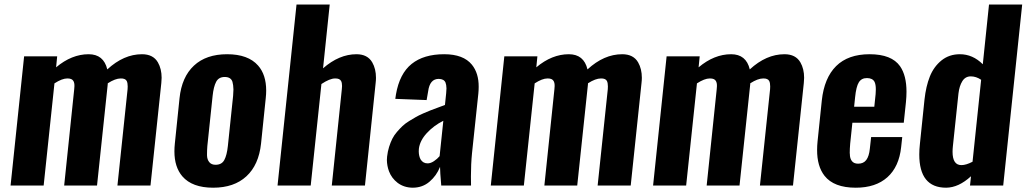

<svg xmlns="http://www.w3.org/2000/svg" viewBox="-20 -830 4593 859"><path d="M27.3 0 87.9 -578.1H235.8L231 -528.8Q300.8 -587.4 376.5 -587.4Q443.8 -587.4 460 -519.5Q533.7 -587.4 615.2 -587.4Q665.5 -587.4 686.5 -550.8Q703.1 -522 703.1 -481.9Q703.1 -470.7 701.7 -458.5L653.3 0H505.4L550.8 -430.7Q551.3 -437.5 551.3 -443.4Q551.3 -459 546.9 -467.8Q540.5 -479.5 520 -479Q496.1 -479 462.4 -457.5Q462.4 -457 461.9 -454.6V-452.1L414.1 0H267.1L312 -430.7Q313 -438 313 -444.3Q313.5 -458.5 308.6 -467.3Q302.2 -479 282.2 -479Q281.2 -479 280.8 -479Q257.8 -479 223.6 -457L175.3 0Z M944.3 -92.8Q972.2 -92.8 983.6 -114.3Q995.1 -135.7 999.5 -177.2L1022.9 -400.9Q1024.4 -417 1024.4 -429.7Q1023.9 -450.2 1020 -463.9Q1013.2 -485.4 985.8 -485.6Q958.5 -485.8 947 -463.9Q935.5 -441.9 931.2 -400.9L907.7 -177.2Q906.2 -158.2 906.2 -142.1Q906.2 -138.7 906.2 -134.8Q906.7 -116.2 916.3 -104.5Q925.8 -92.8 944.3 -92.8ZM795.9 -41Q760.3 -82.5 760.3 -152.8Q760.3 -169.4 762.2 -187.5L783.2 -390.6Q793 -485.4 847.7 -536.4Q902.3 -587.4 996.1 -587.4Q1090.3 -587.4 1134.8 -536.6Q1170.9 -495.6 1170.9 -424.8Q1170.9 -408.7 1168.9 -390.6L1147.9 -187.5Q1137.7 -92.3 1082.5 -41.3Q1027.3 9.8 933.6 9.8Q839.8 9.8 795.9 -41Z M1221.7 0 1306.6 -809.6H1455.1L1425.3 -524.4Q1497.6 -587.4 1574.7 -587.4Q1624.5 -587.4 1645.5 -550.8Q1662.1 -522 1662.1 -481.9Q1662.1 -470.7 1660.6 -458.5L1612.8 0H1464.4L1509.3 -430.7Q1510.3 -438.5 1510.3 -445.3Q1510.3 -460 1505.9 -467.8Q1499.5 -479.5 1479 -479Q1455.6 -479 1418 -454.1L1370.1 0Z M1826.2 9.8Q1787.6 9.3 1759.3 -11.7Q1731.9 -32.7 1720.2 -64Q1711.4 -87.9 1710.9 -114.3Q1710.9 -122.1 1711.9 -129.9Q1714.4 -152.3 1720.7 -172.6Q1727.1 -192.9 1735.1 -209Q1743.2 -225.1 1756.3 -240.2Q1769.5 -255.4 1780.8 -266.1Q1792 -276.9 1810.3 -288.3Q1828.6 -299.8 1840.8 -306.6Q1853 -313.5 1874 -322.8Q1895 -332 1906.5 -336.4Q1918 -340.8 1939.9 -348.9Q1961.9 -356.9 1970.7 -360.4L1976.1 -412.6Q1977.5 -424.8 1977.5 -434.6Q1977.1 -451.2 1973.1 -460.9Q1966.3 -476.6 1942.9 -477.1Q1902.8 -477.1 1895.5 -421.4L1888.7 -382.3L1748.5 -387.7Q1749 -390.1 1750.2 -398.7Q1751.5 -407.2 1751.5 -407.7Q1767.6 -500.5 1821.5 -543.9Q1875.5 -587.4 1967.3 -587.4Q2053.2 -587.4 2091.3 -540.5Q2122.1 -502.4 2121.6 -441.4Q2121.6 -427.2 2120.1 -411.6L2091.8 -145Q2086.9 -95.7 2086.9 -40.5Q2086.9 -20.5 2087.4 0H1954.1Q1948.7 -63 1948.7 -83.5Q1933.1 -43.9 1901.6 -17.1Q1870.1 9.8 1826.2 9.8ZM1893.1 -99.1Q1906.7 -99.1 1921.6 -109.1Q1936.5 -119.1 1946.8 -131.3L1963.4 -289.6Q1920.4 -268.1 1889.4 -234.4Q1858.4 -200.7 1854 -164.1Q1853.5 -157.7 1853.5 -151.9Q1854 -130.9 1861.8 -116.7Q1872.6 -99.1 1893.1 -99.1Z M2175.8 0 2236.3 -578.1H2384.3L2379.4 -528.8Q2449.2 -587.4 2524.9 -587.4Q2592.3 -587.4 2608.4 -519.5Q2682.1 -587.4 2763.7 -587.4Q2814 -587.4 2835 -550.8Q2851.6 -522 2851.6 -481.9Q2851.6 -470.7 2850.1 -458.5L2801.8 0H2653.8L2699.2 -430.7Q2699.7 -437.5 2699.7 -443.4Q2699.7 -459 2695.3 -467.8Q2689 -479.5 2668.5 -479Q2644.5 -479 2610.8 -457.5Q2610.8 -457 2610.4 -454.6V-452.1L2562.5 0H2415.5L2460.4 -430.7Q2461.4 -438 2461.4 -444.3Q2461.9 -458.5 2457 -467.3Q2450.7 -479 2430.7 -479Q2429.7 -479 2429.2 -479Q2406.2 -479 2372.1 -457L2323.7 0Z M2901.9 0 2962.4 -578.1H3110.4L3105.5 -528.8Q3175.3 -587.4 3251 -587.4Q3318.4 -587.4 3334.5 -519.5Q3408.2 -587.4 3489.7 -587.4Q3540 -587.4 3561 -550.8Q3577.6 -522 3577.6 -481.9Q3577.6 -470.7 3576.2 -458.5L3527.8 0H3379.9L3425.3 -430.7Q3425.8 -437.5 3425.8 -443.4Q3425.8 -459 3421.4 -467.8Q3415 -479.5 3394.5 -479Q3370.6 -479 3336.9 -457.5Q3336.9 -457 3336.4 -454.6V-452.1L3288.6 0H3141.6L3186.5 -430.7Q3187.5 -438 3187.5 -444.3Q3188 -458.5 3183.1 -467.3Q3176.8 -479 3156.7 -479Q3155.8 -479 3155.3 -479Q3132.3 -479 3098.1 -457L3049.8 0Z M3808.6 9.8Q3710.9 9.8 3668.9 -43.5Q3635.3 -86.4 3635.7 -159.7Q3635.7 -177.7 3637.7 -197.3L3656.7 -380.4Q3667.5 -481.4 3720.9 -534.4Q3774.4 -587.4 3870.6 -587.4Q3969.2 -587.4 4006.8 -533.7Q4035.6 -492.2 4035.6 -419.9Q4035.6 -398.4 4033.2 -373.5L4023.4 -280.8H3793.5L3783.7 -187.5Q3781.7 -164.1 3781.7 -145.5Q3782.2 -143.1 3782.2 -141.1Q3782.2 -121.1 3791.3 -109.4Q3800.3 -97.7 3819.3 -97.7Q3843.3 -97.7 3855.7 -114.3Q3868.2 -130.9 3871.6 -164.6L3877.4 -216.8H4016.6L4011.7 -171.9Q4002.4 -84 3950.2 -37.1Q3897.9 9.8 3808.6 9.8ZM3801.3 -352.5H3891.6L3897.5 -409.2Q3898.4 -420.9 3898.4 -430.2Q3898.4 -452.1 3892.6 -463.9Q3883.8 -480.5 3859.1 -480.7Q3834.5 -481 3822.5 -461.9Q3810.5 -442.9 3805.7 -395Z M4212.9 9.8Q4092.8 9.8 4092.8 -138.7Q4092.8 -161.1 4095.7 -187L4116.2 -384.8Q4122.6 -443.8 4140.1 -487.8Q4157.7 -531.7 4192.1 -559.6Q4226.6 -587.4 4274.4 -587.4Q4332 -587.4 4377 -542.5L4404.8 -809.6H4553.2L4468.3 0H4319.8L4324.2 -41.5Q4269 9.3 4212.9 9.8ZM4281.2 -91.3Q4302.2 -91.3 4331.1 -106.4L4369.6 -473.1Q4347.2 -488.3 4323.2 -488.3Q4298.8 -488.3 4285.4 -466.8Q4272 -445.3 4268.1 -411.6L4243.2 -176.3Q4241.7 -162.6 4241.7 -150.9Q4241.7 -91.3 4281.2 -91.3Z"/></svg>

Font: Oswald
Style: Demi-Bold
Weight: 600
Designer: Vernon Adams
Foundry: Vernon Adams
Version: 3.0; ttfautohint (v0.94.23-7a4d-dirty) -l 8 -r 50 -G 200 -x 